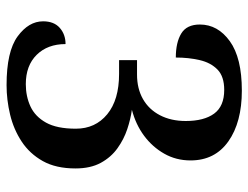

<svg xmlns="http://www.w3.org/2000/svg" viewBox="-108 -656 774 599"><g transform="rotate(90 279.5 -357.0)"><path d="M246 10Q141 10 94 -24.5Q47 -59 47 -104Q47 -138 67.5 -156Q88 -174 118 -174Q118 -118 151.5 -84Q185 -50 243 -50Q281 -50 312.5 -64.5Q344 -79 363 -113Q382 -147 382 -206Q382 -267 337 -304Q292 -341 211 -341H168V-397H213Q257 -397 289.5 -415.5Q322 -434 340 -468.5Q358 -503 358 -549Q358 -606 335 -637.5Q312 -669 261 -669Q219 -669 197.5 -648Q176 -627 168 -592.5Q160 -558 160 -518Q113 -518 85 -535Q57 -552 57 -593Q57 -649 109 -686.5Q161 -724 263 -724Q362 -724 421.5 -682Q481 -640 481 -564Q481 -519 460 -482Q439 -445 404 -419Q369 -393 323 -381Q352 -377 383.5 -366.5Q415 -356 443 -336Q471 -316 488.5 -284Q506 -252 506 -205Q506 -144 483 -103Q460 -62 422 -37Q384 -12 338 -1Q292 10 246 10Z"/></g></svg>

Font: Noto Serif Khojki SemiBold
Style: Regular
Weight: 600
Version: Version 2.003